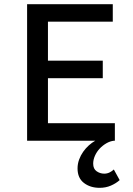

<svg xmlns="http://www.w3.org/2000/svg" viewBox="-20 -675 640 921"><path d="M458 226Q413 226 382.5 202.5Q352 179 352 133Q352 111 359.5 90.5Q367 70 379 53Q391 36 406 22.5Q421 9 437 0H110V-655H521V-571H210V-384H473V-300H210V-84H531V0H527Q508 2 490 12.5Q472 23 458 38Q444 53 435.5 72Q427 91 427 110Q427 135 443.5 146.5Q460 158 480 158Q494 158 506 152Q518 146 526 138L554 189Q536 205 511.5 215.5Q487 226 458 226Z"/></svg>

Font: SauceCodePro Nerd Font Mono
Style: Regular
Weight: 500
Monospace: yes
Designer: Paul D. Hunt, Teo Tuominen
Foundry: Adobe Systems Incorporated
Version: Version 2.030;PS 1.000;hotconv 16.6.51;makeotf.lib2.5.65220;